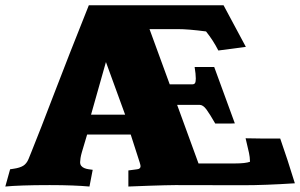

<svg xmlns="http://www.w3.org/2000/svg" viewBox="-20 -697 1130 723"><path d="M639.6 0Q623 0 598.9 0.7Q574.7 1.5 542 2.4L463.4 5.4V-55.2L496.6 -59.6Q509.3 -61 509.3 -71.3Q509.3 -74.2 506.3 -84.5L472.2 -190.4H308.1L288.6 -125Q284.7 -111.8 283.2 -101.8Q281.7 -91.8 281.7 -86.4Q281.7 -77.6 286.1 -72.3Q290.5 -66.9 297.6 -64Q304.7 -61 313 -59.8Q321.3 -58.6 329.1 -57.6L316.9 5.4Q290 2.9 252.9 1.5Q215.8 0 167 0Q107.9 0 66.4 1.5Q24.9 2.9 0 5.4L18.1 -59.6L30.8 -61.5Q54.7 -64.9 67.4 -72.8Q80.1 -80.6 87.4 -98.1L98.1 -124.5Q130.9 -205.6 183.8 -344.2Q236.8 -482.9 314.5 -677.2H821.8L905.8 -520.5L802.2 -506.8Q792.5 -525.9 781 -543.7Q769.5 -561.5 755.9 -578.6Q689 -587.4 648.9 -587.4H543L619.1 -379.4H703.6Q711.9 -379.4 714.6 -384.5Q717.3 -389.6 717.3 -401.4Q717.3 -417.5 712.9 -444.8H786.6L864.3 -232.4Q857.4 -231.9 850.6 -231.9Q843.8 -231.9 836.9 -231.9H790.5Q770 -267.6 757.3 -284.9Q744.6 -302.2 731.4 -302.2H647L727.5 -81.5H864.3Q904.3 -81.5 921.4 -87.9Q920.9 -106.9 917.7 -120.8Q914.6 -134.8 910.2 -153.3L904.8 -176.3Q938.5 -175.3 970.7 -175.3Q1002.9 -175.3 1035.2 -175.3Q1048.8 -136.7 1062.5 -94.7Q1076.2 -52.7 1090.3 -6.8Q978 0.5 896 0.5ZM322.8 -265.1H451.2L378.9 -463.4Z"/></svg>

Font: Tienne Black
Style: Regular
Weight: 900
Designer: vernon adams
Foundry: vernon adams
Version: Version 001.001